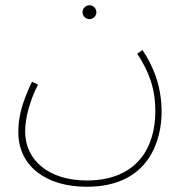

<svg xmlns="http://www.w3.org/2000/svg" viewBox="-20 -483 724 733"><path d="M322 -410C336 -410 348 -422 348 -436C348 -451 336 -463 322 -463C307 -463 295 -451 295 -436C295 -422 307 -410 322 -410ZM50 22C50 152 157 230 311 230C552 230 597 48 597 -56C597 -154 565 -231 524 -292L504 -278C549 -209 573 -145 573 -58C573 79 504 206 311 206C168 206 76 130 76 19C76 -32 93 -97 125 -160L102 -171C59 -81 50 -28 50 22Z"/></svg>

Font: Noto Sans Arabic UI Th
Style: Regular
Weight: 100
Designer: Monotype Design Team, Nadine Chahine and Nizar Qandah
Foundry: Monotype Imaging Inc.
Version: Version 2.010